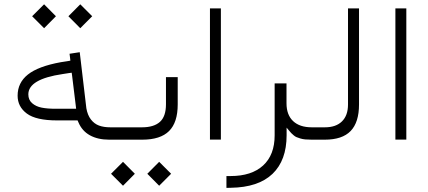

<svg xmlns="http://www.w3.org/2000/svg" viewBox="-20 -662 2030 910"><path d="M304.2 -585 360.4 -641.6 417 -585 360.4 -528.3ZM132.3 -585 189 -641.6 245.1 -585 189 -528.3ZM497.6 0Q443.4 0 406 -20.8Q368.7 -41.5 351.6 -82.5L347.7 -91.3H337.9H250.5Q150.9 -91.3 107.2 -123.8Q63.5 -156.2 63.5 -208.5Q63.5 -270 112.3 -308.8Q161.1 -347.7 268.1 -367.2L299.8 -372.1L313.5 -374.5L312 -388.7L309.6 -407.2L357.9 -414.6L389.2 -149.9V-149.4Q395 -116.2 410.9 -95.7Q426.8 -75.2 449.2 -66.9Q471.7 -58.6 502.9 -58.6H520Q532.7 -58.6 532.7 -32.7V-27.3Q532.7 0 520 0ZM338.9 -163.1 321.8 -302.7 319.8 -317.4 305.2 -315.4 276.9 -311Q114.3 -287.1 114.3 -214.8Q114.3 -188.5 132.3 -172.9Q150.4 -157.2 177.2 -151.9Q204.1 -146.5 243.2 -146.5H324.2H340.8Z M678.2 161.6 734.4 105 791 161.6 734.4 218.3ZM506.3 161.6 563 105 619.1 161.6 563 218.3ZM515.1 -58.6H653.3Q709 -58.6 737.8 -84.2Q766.6 -109.9 766.6 -167.5V-296.4H822.3V-167Q822.3 -81.5 781.2 -40.8Q740.2 0 653.8 0H515.6Q502.9 0 502.9 -27.3V-32.7Q502.9 -58.6 515.1 -58.6Z M975.1 -622.1H1026.9V-0.5H975.1Z M1464.4 0H1457.5Q1440.4 0 1427 -1.2Q1413.6 -2.4 1402.8 -5.9Q1392.1 -9.3 1385.5 -12Q1378.9 -14.6 1371.3 -21.2Q1363.8 -27.8 1360.4 -31.2Q1356.9 -34.7 1349.4 -43.9Q1341.8 -53.2 1338.4 -57.1V-23.9V-21Q1338.4 98.1 1271.5 162.1Q1204.6 226.1 1073.7 228L1053.2 228.5V172.4H1072.8Q1172.4 172.4 1227.1 122.3Q1281.7 72.3 1281.7 -20.5V-266.6H1337.9V-172.4Q1337.9 -117.7 1369.1 -88.1Q1400.4 -58.6 1457.5 -58.6H1464.8Q1477.1 -58.6 1477.1 -32.7V-27.3Q1477.1 -16.1 1473.9 -8.1Q1470.7 0 1464.4 0Z M1460.4 -58.6H1520Q1572.3 -58.6 1600.8 -86.7Q1629.4 -114.7 1629.4 -166.5V-622.1H1681.6V-167Q1681.6 -82 1641.8 -41Q1602.1 0 1519.5 0H1460.9Q1448.2 0 1448.2 -27.3V-32.7Q1448.2 -58.6 1460.4 -58.6Z M1854 -622.1H1905.8V-0.5H1854Z"/></svg>

Font: Shabnam Thin FD-WOL
Style: Thin-FD-WOL
Weight: 100
Foundry: DejaVu fonts team - Redesigned by Saber Rastikerdar - Based on Vazir font
Version: Version 5.0.1